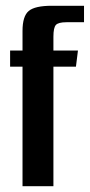

<svg xmlns="http://www.w3.org/2000/svg" viewBox="-20 -645 311 665"><path d="M58 -414H15V-470H58V-538Q58 -589 79.5 -607Q101 -625 159 -625H271V-568H210Q182 -568 173.5 -558.5Q165 -549 165 -518V-470H250L243 -414H165V0H58Z"/></svg>

Font: Smooch Sans
Style: Bold
Weight: 700
Designer: Robert E. Leuschke
Foundry: Robert E. Leuschke
Version: Version 1.010